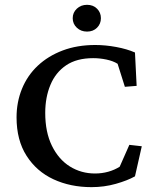

<svg xmlns="http://www.w3.org/2000/svg" viewBox="-20 -769 635 798"><path d="M360.4 8.8Q272.5 8.8 202.1 -23.9Q131.8 -56.6 90.3 -121.6Q48.8 -186.5 48.8 -281.2Q48.8 -344.7 71.3 -399.9Q93.8 -455.1 136.7 -495.6Q179.7 -536.1 240.2 -559.1Q300.8 -582 376 -582Q418 -582 462.9 -573.7Q507.8 -565.4 541 -550.8L547.9 -412.1L499 -408.2L468.8 -503.9Q450.2 -515.6 422.4 -521.5Q394.5 -527.3 367.2 -527.3Q298.8 -527.3 254.9 -497.6Q210.9 -467.8 189.5 -416Q168 -364.3 168 -299.8Q168 -219.7 195.8 -163.1Q223.6 -106.4 270.5 -77.1Q317.4 -47.9 375 -47.9Q403.3 -47.9 429.7 -55.2Q456.1 -62.5 477.5 -76.2L517.6 -167L569.3 -161.1L541 -36.1Q509.8 -18.6 461.4 -4.9Q413.1 8.8 360.4 8.8ZM341.8 -637.7Q316.4 -637.7 299.3 -653.8Q282.2 -669.9 282.2 -693.4Q282.2 -716.8 299.3 -732.9Q316.4 -749 341.8 -749Q367.2 -749 383.3 -732.9Q399.4 -716.8 399.4 -693.4Q399.4 -669.9 383.3 -653.8Q367.2 -637.7 341.8 -637.7Z"/></svg>

Font: Crimson Pro Medium
Style: Regular
Weight: 500
Designer: Jacques Le Bailly
Foundry: Baron von Fonthausen
Version: Version 1.003